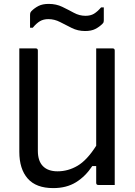

<svg xmlns="http://www.w3.org/2000/svg" viewBox="-20 -948 690 984"><path d="M253 16Q165 16 122 -33Q79 -82 79 -170V-700H163Q174 -700 174 -689V-175Q174 -123 200 -96.5Q226 -70 275 -70Q329 -70 377.5 -98.5Q426 -127 473 -201V-700H557Q568 -700 568 -689V0H484Q473 0 473 -11V-97H453Q418 -44 369.5 -14Q321 16 253 16ZM418 -867Q444 -867 461.5 -877.5Q479 -888 498 -910H512V-844Q512 -839 511 -835Q510 -831 505 -826Q489 -810 468.5 -799.5Q448 -789 416 -789Q379 -789 348 -804.5Q317 -820 288 -835Q259 -850 228 -850Q203 -850 185 -839.5Q167 -829 148 -806H134V-872Q134 -877 135 -881Q136 -885 141 -891Q157 -907 177.5 -917.5Q198 -928 230 -928Q268 -928 299 -913Q330 -898 358.5 -882.5Q387 -867 418 -867Z"/></svg>

Font: Recursive Sn Lnr St
Style: Regular
Weight: 400
Version: Version 1.079;hotconv 1.0.112;makeotfexe 2.5.65598; ttfautoh